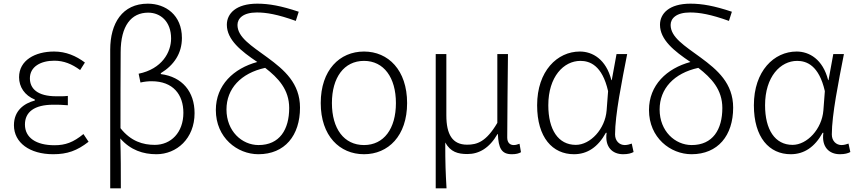

<svg xmlns="http://www.w3.org/2000/svg" viewBox="-20 -828 4677 1047"><path d="M270 13C347 13 400 -6 463 -55L435 -97C380 -52 337 -36 277 -36C177 -36 116 -77 116 -149C116 -217 167 -257 271 -257C296 -257 319 -257 350 -254V-305C323 -302 307 -303 287 -303C184 -303 143 -345 143 -401C143 -465 203 -497 276 -497C328 -497 372 -479 417 -446L443 -487C395 -523 340 -547 275 -547C171 -547 84 -499 84 -407C84 -354 114 -308 170 -285V-280C111 -264 56 -225 56 -145C56 -50 142 13 270 13Z M581 199H639C639 103 639 20 636 -73C692 -9 761 13 833 13C943 13 1041 -72 1041 -211C1041 -328 974 -409 857 -424V-429C929 -473 972 -537 972 -621C972 -746 883 -808 786 -808C647 -808 581 -701 581 -557ZM824 -38C760 -38 694 -57 637 -129C637 -270 637 -403 638 -543C638 -688 696 -759 788 -759C855 -759 913 -711 913 -618C913 -543 863 -452 736 -426L746 -378C767 -383 788 -385 807 -385C924 -385 980 -312 980 -213C980 -105 912 -38 824 -38Z M1609 -764C1513 -796 1447 -808 1383 -808C1267 -808 1217 -754 1217 -693C1217 -611 1295 -549 1383 -490C1254 -455 1157 -364 1157 -228C1157 -77 1274 13 1389 13C1533 13 1616 -89 1616 -241C1616 -374 1530 -447 1439 -514C1350 -579 1275 -625 1275 -692C1275 -727 1305 -760 1381 -760C1432 -760 1493 -750 1593 -714ZM1390 -37C1299 -37 1215 -113 1215 -231C1215 -344 1293 -429 1426 -458C1497 -403 1557 -340 1557 -239C1557 -122 1505 -37 1390 -37Z M1965 13C2097 13 2200 -87 2200 -266C2200 -446 2097 -547 1965 -547C1832 -547 1729 -446 1729 -266C1729 -87 1832 13 1965 13ZM1965 -37C1856 -37 1790 -126 1790 -266C1790 -405 1856 -496 1965 -496C2073 -496 2139 -405 2139 -266C2139 -126 2073 -37 1965 -37Z M2356 199H2415C2410 111 2408 67 2408 -51C2437 1 2477 12 2529 12C2593 12 2649 -21 2693 -97H2695C2698 -20 2715 13 2771 13C2794 13 2809 9 2821 2L2813 -44C2798 -39 2792 -37 2781 -37C2761 -37 2746 -50 2746 -78C2746 -227 2749 -377 2750 -533H2692V-158C2631 -54 2581 -39 2527 -39C2447 -39 2414 -95 2414 -199V-533H2356Z M3110 13C3183 13 3241 -26 3284 -104H3288C3277 -27 3319 13 3378 13C3405 13 3422 8 3435 1L3425 -45C3414 -41 3400 -37 3387 -37C3358 -37 3334 -59 3334 -95C3334 -202 3371 -384 3400 -533H3342L3316 -391H3314C3285 -505 3211 -547 3142 -547C3019 -547 2909 -441 2909 -254C2909 -78 2993 13 3110 13ZM3120 -38C3024 -38 2970 -121 2970 -254C2970 -410 3054 -496 3145 -496C3196 -496 3264 -472 3296 -331L3288 -226C3280 -124 3199 -38 3120 -38Z M3971 -764C3875 -796 3809 -808 3745 -808C3629 -808 3579 -754 3579 -693C3579 -611 3657 -549 3745 -490C3616 -455 3519 -364 3519 -228C3519 -77 3636 13 3751 13C3895 13 3978 -89 3978 -241C3978 -374 3892 -447 3801 -514C3712 -579 3637 -625 3637 -692C3637 -727 3667 -760 3743 -760C3794 -760 3855 -750 3955 -714ZM3752 -37C3661 -37 3577 -113 3577 -231C3577 -344 3655 -429 3788 -458C3859 -403 3919 -340 3919 -239C3919 -122 3867 -37 3752 -37Z M4292 13C4365 13 4423 -26 4466 -104H4470C4459 -27 4501 13 4560 13C4587 13 4604 8 4617 1L4607 -45C4596 -41 4582 -37 4569 -37C4540 -37 4516 -59 4516 -95C4516 -202 4553 -384 4582 -533H4524L4498 -391H4496C4467 -505 4393 -547 4324 -547C4201 -547 4091 -441 4091 -254C4091 -78 4175 13 4292 13ZM4302 -38C4206 -38 4152 -121 4152 -254C4152 -410 4236 -496 4327 -496C4378 -496 4446 -472 4478 -331L4470 -226C4462 -124 4381 -38 4302 -38Z"/></svg>

Font: Spoqa Han Sans Neo Light
Style: Regular
Weight: 300
Designer: [Spoqa Han Sans Neo] Dong-huui Kim  Younghwa Kang  Yujin Lee  [Noto Sans] Ryoko NISHIZUKA  (kana & ideographs); Paul D. 
Foundry: Spoqa (http://www.spoqa-han-sans.com)
Version: Version 1.000